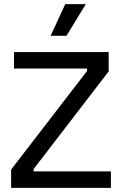

<svg xmlns="http://www.w3.org/2000/svg" viewBox="-20 -913 593 933"><path d="M34 0V-89L403 -568V-580H48V-660H508V-566L143 -91V-80H519V0ZM303 -739H226L297 -893H397Z"/></svg>

Font: Bricolage Grotesque 17pt
Style: Regular
Weight: 400
Version: Version 1.001;gftools[0.9.33.dev8+g029e19f]